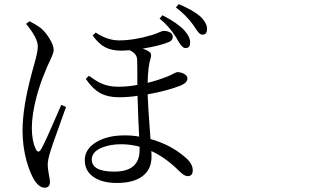

<svg xmlns="http://www.w3.org/2000/svg" viewBox="-20 -832 1540 910"><path d="M191.4 57.6Q166 57.6 142.6 21.5Q121.1 -14.6 105.5 -70.3Q86.9 -138.7 86.9 -212.9Q86.9 -323.2 129.9 -482.4Q132.8 -493.2 133.8 -497.1Q135.7 -504.9 140.6 -521.5Q159.2 -585.9 159.2 -611.3Q159.2 -652.3 103.5 -718.8L120.1 -731.4Q152.3 -714.8 171.9 -700.2Q195.3 -680.7 213.9 -650.4Q234.4 -617.2 234.4 -594.7Q234.4 -582 219.7 -550.8Q203.1 -516.6 192.4 -488.3Q169.9 -435.5 153.3 -374Q130.9 -289.1 130.9 -225.6Q130.9 -163.1 150.4 -124Q161.1 -103.5 173.8 -123Q189.5 -147.5 252 -293Q265.6 -324.2 270.5 -335L293 -325.2Q285.2 -302.7 262.7 -240.2Q227.5 -143.6 220.7 -120.1Q206.1 -76.2 206.1 -50.8Q206.1 -34.2 211.9 -2.9Q216.8 20.5 216.8 30.3Q216.8 57.6 191.4 57.6ZM534.2 35.2Q465.8 35.2 424.8 7.8Q381.8 -20.5 381.8 -73.2Q381.8 -126 437.5 -159.2Q490.2 -190.4 571.3 -190.4Q607.4 -190.4 639.6 -184.6Q638.7 -209 635.7 -264.6Q632.8 -343.8 631.8 -377.9Q589.8 -371.1 543 -371.1Q492.2 -371.1 457 -389.6Q418.9 -410.2 386.7 -458L401.4 -472.7Q403.3 -471.7 406.2 -469.7Q442.4 -443.4 462.9 -435.5Q496.1 -420.9 540 -420.9Q586.9 -420.9 630.9 -429.7Q630.9 -441.4 630.9 -464.8Q630.9 -532.2 629.9 -549.8Q628.9 -578.1 594.7 -593.8Q593.8 -593.8 591.8 -593.8Q567.4 -591.8 556.6 -591.8Q510.7 -591.8 479.5 -607.4Q447.3 -624 418.9 -664.1L433.6 -677.7Q489.3 -640.6 543.9 -640.6Q615.2 -640.6 700.2 -666Q716.8 -670.9 736.3 -679.7Q750 -685.5 754.9 -685.5Q774.4 -685.5 786.6 -678.2Q798.8 -670.9 798.8 -657.2Q798.8 -640.6 780.3 -632.8Q739.3 -615.2 656.2 -601.6Q675.8 -594.7 685.5 -587.9Q694.3 -582 695.8 -575.2Q697.3 -568.4 693.4 -553.7Q681.6 -518.6 679.7 -439.5Q728.5 -451.2 779.3 -471.7Q791 -476.6 804.7 -484.4Q817.4 -490.2 820.3 -490.2Q835 -490.2 849.6 -483.4Q868.2 -474.6 868.2 -460Q868.2 -440.4 836.9 -426.8Q772.5 -401.4 679.7 -384.8Q681.6 -329.1 691.4 -199.2Q692.4 -181.6 693.4 -172.9Q789.1 -146.5 857.4 -86.9Q893.6 -56.6 893.6 -25.4Q893.6 2.9 869.1 2.9Q853.5 2.9 829.1 -21.5Q765.6 -85 697.3 -116.2Q698.2 -106.4 698.2 -89.8Q698.2 -28.3 654.3 3.9Q611.3 35.2 534.2 35.2ZM521.5 -18.6Q641.6 -18.6 641.6 -121.1V-136.7Q597.7 -148.4 554.7 -148.4Q501 -148.4 461.9 -131.8Q415 -112.3 415 -76.2Q415 -18.6 521.5 -18.6ZM856.4 -604.5Q842.8 -605.5 823.2 -639.6Q817.4 -649.4 814.5 -655.3Q780.3 -709 736.3 -744.1L750 -759.8Q820.3 -723.6 852.5 -689.5Q883.8 -654.3 880.9 -627.9Q880.9 -602.5 856.4 -604.5ZM936.5 -668Q924.8 -668.9 908.2 -695.3Q899.4 -709 893.6 -716.8Q861.3 -760.7 813.5 -796.9L827.1 -812.5Q894.5 -784.2 929.7 -753.9Q963.9 -719.7 960.9 -692.4Q960.9 -666 936.5 -668Z"/></svg>

Font: Bpmf GenYo Min R
Style: R
Weight: 400
Foundry: But Ko
Version: Version 1.320